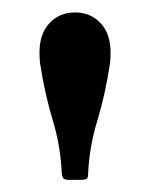

<svg xmlns="http://www.w3.org/2000/svg" viewBox="-20 -780 247 316"><path d="M161 -675.5Q153 -623 140 -580.8Q127 -538.5 125 -493.5Q125 -487 122.5 -485.5Q120 -484 113 -484H93Q86 -484 84 -487Q82 -490 81.5 -496.5Q79.5 -540.5 66.8 -582.2Q54 -624 46 -675.5Q45.5 -681 45.2 -685Q45 -689 45 -693.5Q45 -724.5 61.5 -742Q78 -759.5 103.5 -759.5Q129 -759.5 145.5 -742Q162 -724.5 162 -693.5Q162 -689 161.8 -685Q161.5 -681 161 -675.5Z"/></svg>

Font: Besley* Condensed Medium
Style: Regular
Weight: 500
Width: 3
Designer: Owen Earl
Foundry: indestructible type*
Version: Version 3.000; ttfautohint (v1.8.3)